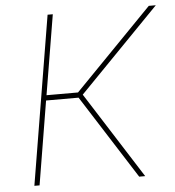

<svg xmlns="http://www.w3.org/2000/svg" viewBox="-52 -777 754 825"><g transform="rotate(-5 325.0 -364.0)"><path d="M63 0 183.6 -727.5H206.1L148.9 -383.3H284.7L620.1 -727.5H650.4L304.2 -372.1L541 0H515.1L285.2 -360.8H145L85.4 0Z"/></g></svg>

Font: Inter 17pt Thin
Style: Italic
Weight: 250
Italic angle: -9.3988°
Version: Version 4.001;git-66647c0bb